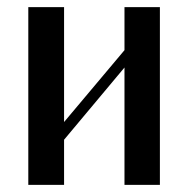

<svg xmlns="http://www.w3.org/2000/svg" viewBox="-20 -520 529 540"><path d="M59.6 0V-500H160.2V-176.8L330.1 -378.9V-500H429.7V0H330.1V-330.1L160.2 -127V0Z"/></svg>

Font: TriodPostnaja
Style: Medium
Weight: 500
Version: 20110805